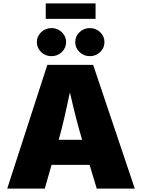

<svg xmlns="http://www.w3.org/2000/svg" viewBox="-20 -1109 835 1129"><path d="M22.5 0 258.3 -727.5H527.8L772.5 0H548.8L506.8 -139.6H283.2L243.2 0ZM325.2 -287.1H462.9Q442.9 -353.5 425 -424.1Q407.2 -494.6 391.1 -565.9Q376 -494.6 360.1 -424.1Q344.2 -353.5 325.2 -287.1ZM542 -1088.9V-998H249V-1088.9ZM282.7 -778.8Q247.1 -778.8 221.9 -803Q196.8 -827.1 196.8 -861.3Q196.8 -895.5 221.9 -919.7Q247.1 -943.8 282.7 -943.8Q318.4 -943.8 343.5 -919.7Q368.7 -895.5 368.7 -861.3Q368.7 -827.1 343.5 -803Q318.4 -778.8 282.7 -778.8ZM508.3 -778.8Q472.7 -778.8 447.5 -803Q422.4 -827.1 422.4 -861.3Q422.4 -895.5 447.5 -919.7Q472.7 -943.8 508.3 -943.8Q543.9 -943.8 569.1 -919.7Q594.2 -895.5 594.2 -861.3Q594.2 -827.1 569.1 -803Q543.9 -778.8 508.3 -778.8Z"/></svg>

Font: Inter Black
Style: Regular
Weight: 900
Designer: Rasmus Andersson
Foundry: rsms
Version: Version 4.000;git-a52131595